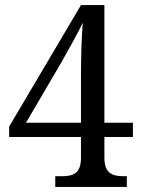

<svg xmlns="http://www.w3.org/2000/svg" viewBox="-20 -734 556 754"><path d="M197 0H478V-42H466C424 -42 390 -51 390 -114V-196H502V-252H390V-714H298L16 -237V-196H298V-114C298 -51 265 -42 222 -42H197ZM82 -252 221 -489C243 -527 292 -616 305 -645C300 -583 298 -496 298 -438V-252Z"/></svg>

Font: Noto Serif Bengali SemiCondensed
Style: Regular
Weight: 400
Width: 4
Designer: Juan Bruce, Universal Thirst, Indian Type Foundry and the Monotype Design Team.
Foundry: Monotype Imaging Inc.
Version: Version 2.003